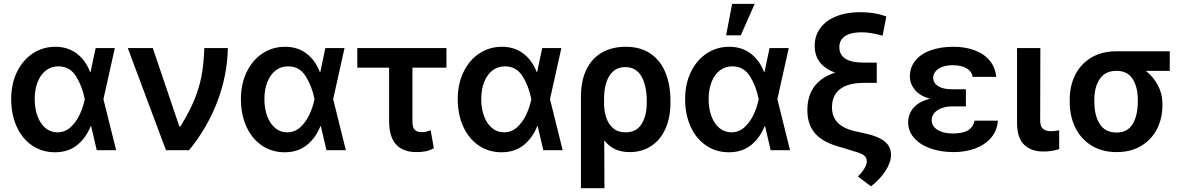

<svg xmlns="http://www.w3.org/2000/svg" viewBox="-20 -780 6149 997"><path d="M38.1 -265.6Q38.1 -344.2 68.1 -406.2Q98.1 -468.3 150.4 -502.7Q202.6 -537.1 267.6 -537.1Q332.5 -537.1 378.7 -502Q424.8 -466.8 448.2 -405.3H450.2L476.6 -530.3H576.2L517.1 -265.1L583 0H482.4L453.1 -125H451.2Q425.8 -62.5 379.6 -25.9Q333.5 10.7 265.6 10.7Q199.2 10.7 147.5 -24.2Q95.7 -59.1 66.9 -122.1Q38.1 -185.1 38.1 -265.6ZM278.3 -92.8Q317.4 -92.8 346.7 -119.6Q376 -146.5 394 -185.5Q412.1 -224.6 419.9 -263.7L420.4 -265.1L419.9 -266.6Q406.2 -334.5 374 -385Q341.8 -435.5 283.2 -435.5Q246.1 -435.5 218.3 -414.1Q190.4 -392.6 175.3 -354Q160.2 -315.4 160.2 -265.6Q160.2 -215.8 174.8 -176.5Q189.5 -137.2 216.3 -115Q243.2 -92.8 278.3 -92.8Z M643.6 -530.3H773.4L911.1 -124H917Q964.4 -200.7 990 -263.7Q1015.6 -326.7 1026.9 -388.2Q1038.1 -449.7 1041 -530.3H1163.1Q1160.6 -391.1 1109.6 -255.1Q1058.6 -119.1 961.9 0H841.8Z M1231 -265.6Q1231 -344.2 1261 -406.2Q1291 -468.3 1343.3 -502.7Q1395.5 -537.1 1460.4 -537.1Q1525.4 -537.1 1571.5 -502Q1617.7 -466.8 1641.1 -405.3H1643.1L1669.4 -530.3H1769L1710 -265.1L1775.9 0H1675.3L1646 -125H1644Q1618.7 -62.5 1572.5 -25.9Q1526.4 10.7 1458.5 10.7Q1392.1 10.7 1340.3 -24.2Q1288.6 -59.1 1259.8 -122.1Q1231 -185.1 1231 -265.6ZM1471.2 -92.8Q1510.3 -92.8 1539.6 -119.6Q1568.8 -146.5 1586.9 -185.5Q1605 -224.6 1612.8 -263.7L1613.3 -265.1L1612.8 -266.6Q1599.1 -334.5 1566.9 -385Q1534.7 -435.5 1476.1 -435.5Q1439 -435.5 1411.1 -414.1Q1383.3 -392.6 1368.2 -354Q1353 -315.4 1353 -265.6Q1353 -215.8 1367.7 -176.5Q1382.3 -137.2 1409.2 -115Q1436 -92.8 1471.2 -92.8Z M2298.3 -428.7H2121.6V-149.4Q2121.6 -116.7 2134.3 -105.2Q2147 -93.8 2169.4 -93.8Q2183.1 -93.8 2192.6 -96.2Q2202.1 -98.6 2216.3 -103.5L2232.9 -9.8Q2210.9 1.5 2190.4 5.6Q2169.9 9.8 2142.1 9.8Q2072.8 9.8 2036.6 -30Q2000.5 -69.8 2000.5 -151.4V-428.7H1835.4V-530.3H2298.3Z M2356.9 -265.6Q2356.9 -344.2 2387 -406.2Q2417 -468.3 2469.2 -502.7Q2521.5 -537.1 2586.4 -537.1Q2651.4 -537.1 2697.5 -502Q2743.7 -466.8 2767.1 -405.3H2769L2795.4 -530.3H2895L2835.9 -265.1L2901.9 0H2801.3L2772 -125H2770Q2744.6 -62.5 2698.5 -25.9Q2652.3 10.7 2584.5 10.7Q2518.1 10.7 2466.3 -24.2Q2414.6 -59.1 2385.7 -122.1Q2356.9 -185.1 2356.9 -265.6ZM2597.2 -92.8Q2636.2 -92.8 2665.5 -119.6Q2694.8 -146.5 2712.9 -185.5Q2731 -224.6 2738.8 -263.7L2739.3 -265.1L2738.8 -266.6Q2725.1 -334.5 2692.9 -385Q2660.6 -435.5 2602.1 -435.5Q2564.9 -435.5 2537.1 -414.1Q2509.3 -392.6 2494.1 -354Q2479 -315.4 2479 -265.6Q2479 -215.8 2493.7 -176.5Q2508.3 -137.2 2535.2 -115Q2562 -92.8 2597.2 -92.8Z M3229 -537.1Q3307.1 -537.1 3359.1 -500.7Q3411.1 -464.4 3436.3 -401.1Q3461.4 -337.9 3461.4 -255.9V-246.1Q3461.4 -169.9 3435.8 -112.1Q3410.2 -54.2 3362.3 -22.2Q3314.5 9.8 3249.5 9.8Q3205.6 9.8 3173.3 -5.6Q3141.1 -21 3117.7 -51.3L3118.7 197.3H2996.6V-277.3Q2996.6 -361.3 3025.4 -419.7Q3054.2 -478 3106.7 -507.6Q3159.2 -537.1 3229 -537.1ZM3116.7 -236.3Q3117.7 -200.2 3128.7 -167.7Q3139.6 -135.3 3164.1 -114Q3188.5 -92.8 3228 -92.8Q3285.2 -92.8 3311.8 -136.2Q3338.4 -179.7 3338.4 -246.1V-255.9Q3338.4 -334.5 3311 -383.1Q3283.7 -431.6 3226.1 -431.6Q3188.5 -431.6 3163.8 -409.2Q3139.2 -386.7 3127.9 -350.1Q3116.7 -313.5 3116.7 -269.5Z M3537.6 -265.6Q3537.6 -344.2 3567.6 -406.2Q3597.7 -468.3 3649.9 -502.7Q3702.1 -537.1 3767.1 -537.1Q3832 -537.1 3878.2 -502Q3924.3 -466.8 3947.8 -405.3H3949.7L3976.1 -530.3H4075.7L4016.6 -265.1L4082.5 0H3981.9L3952.6 -125H3950.7Q3925.3 -62.5 3879.2 -25.9Q3833 10.7 3765.1 10.7Q3698.7 10.7 3647 -24.2Q3595.2 -59.1 3566.4 -122.1Q3537.6 -185.1 3537.6 -265.6ZM3777.8 -92.8Q3816.9 -92.8 3846.2 -119.6Q3875.5 -146.5 3893.6 -185.5Q3911.6 -224.6 3919.4 -263.7L3919.9 -265.1L3919.4 -266.6Q3905.8 -334.5 3873.5 -385Q3841.3 -435.5 3782.7 -435.5Q3745.6 -435.5 3717.8 -414.1Q3689.9 -392.6 3674.8 -354Q3659.7 -315.4 3659.7 -265.6Q3659.7 -215.8 3674.3 -176.5Q3689 -137.2 3715.8 -115Q3742.7 -92.8 3777.8 -92.8ZM3781.7 -759.8H3898.9L3826.7 -596.7H3750.5Z M4452.6 -612.3Q4397.5 -612.3 4367.9 -592.3Q4338.4 -572.3 4338.4 -535.2Q4338.4 -495.1 4369.9 -475.1Q4401.4 -455.1 4461.4 -455.1H4532.7V-349.6H4464.4Q4384.3 -349.6 4342.3 -317.4Q4300.3 -285.2 4300.3 -222.7Q4300.3 -173.8 4329.8 -143.1Q4359.4 -112.3 4420.4 -98.6L4476.1 -85.9Q4544.9 -70.8 4575.9 -43.9Q4606.9 -17.1 4606.9 24.4Q4606.4 64 4577.6 108.2Q4548.8 152.3 4502.4 187.5L4435.1 136.7Q4481 89.4 4481 57.6Q4481 38.6 4467 27.3Q4453.1 16.1 4421.4 7.8L4356 -12.7Q4259.8 -36.6 4216.1 -83.3Q4172.4 -129.9 4172.4 -208Q4172.4 -281.7 4208.7 -330.8Q4245.1 -379.9 4316.4 -402.8Q4264.2 -421.9 4237.3 -456.8Q4210.4 -491.7 4210.4 -542Q4210.4 -594.7 4239.7 -634.3Q4269 -673.8 4322.5 -695.3Q4376 -716.8 4446.8 -716.8Q4522.5 -716.8 4582.5 -694.3L4563 -594.7Q4529.3 -604 4503.9 -608.2Q4478.5 -612.3 4452.6 -612.3Z M4809.1 -267.1Q4755.9 -282.2 4730.5 -313.7Q4705.1 -345.2 4704.6 -382.8Q4705.1 -431.2 4733.6 -466.1Q4762.2 -501 4813.2 -519Q4864.3 -537.1 4931.2 -537.1Q4993.2 -537.1 5042 -518.6Q5090.8 -500 5119.9 -464.6Q5148.9 -429.2 5152.8 -380.9H5030.8Q5025.9 -410.2 4998.3 -425.8Q4970.7 -441.4 4926.3 -441.4Q4895.5 -441.4 4872.8 -432.6Q4850.1 -423.8 4838.1 -409.2Q4826.2 -394.5 4825.7 -376Q4826.7 -348.1 4852.1 -332.3Q4877.4 -316.4 4924.3 -316.4H4995.6V-227.5H4924.3Q4895 -227.5 4870.6 -218.8Q4846.2 -210 4832 -193.6Q4817.9 -177.2 4817.9 -155.3Q4817.9 -135.7 4831.1 -120.1Q4844.2 -104.5 4869.4 -95.7Q4894.5 -86.9 4928.2 -86.9Q4979.5 -86.9 5006.6 -103.3Q5033.7 -119.6 5040.5 -153.3H5161.6Q5158.2 -102.5 5127.2 -65.7Q5096.2 -28.8 5045.2 -9.5Q4994.1 9.8 4932.1 9.8Q4865.2 9.8 4811.5 -9.3Q4757.8 -28.3 4726.8 -63.5Q4695.8 -98.6 4695.8 -144.5Q4695.8 -187 4723.1 -219.7Q4750.5 -252.4 4809.1 -267.1Z M5382.3 -530.3 5381.3 -154.3Q5381.3 -123 5396.2 -110.8Q5411.1 -98.6 5439 -98.6Q5455.6 -98.6 5480 -103.5V-5.9Q5441.9 6.8 5398.9 6.8Q5333.5 6.8 5297.4 -29.1Q5261.2 -64.9 5261.2 -142.6V-530.3Z M5777.8 -513.7H6054.2V-412.1H5929.7Q5968.8 -381.8 5992.4 -337.4Q6016.1 -293 6016.1 -242.2V-232.4Q6016.1 -165 5987.8 -109.9Q5959.5 -54.7 5905.8 -22.5Q5852.1 9.8 5778.8 9.8Q5703.1 9.8 5647.9 -24.2Q5592.8 -58.1 5563.7 -117.4Q5534.7 -176.8 5534.7 -251V-262.7Q5534.7 -334.5 5563.5 -391.6Q5592.3 -448.7 5647.2 -481.2Q5702.1 -513.7 5777.8 -513.7ZM5778.8 -91.8Q5835 -91.8 5861.6 -136Q5888.2 -180.2 5888.2 -251V-262.7Q5888.2 -328.1 5861.3 -370.1Q5834.5 -412.1 5777.8 -412.1Q5719.2 -412.1 5690.9 -370.1Q5662.6 -328.1 5662.6 -262.7V-251Q5662.6 -180.2 5690.7 -136Q5718.8 -91.8 5778.8 -91.8Z"/></svg>

Font: Pretendard SemiBold
Style: Regular
Weight: 600
Designer: Base glyphs from Inter by Rasmus Andersson; Hangeul glyphs from Noto Sans CJK(Source Han Sans) by Jang Soo-young and Kan
Foundry: Kil Hyung-jin
Version: Version 1.309